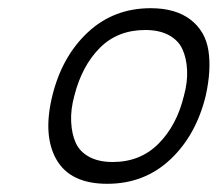

<svg xmlns="http://www.w3.org/2000/svg" viewBox="-20 -840 536 473"><path d="M433.1 -604Q442.4 -637.7 440.9 -667.2Q439.5 -696.8 429.4 -718.8Q419.4 -740.7 396 -753.4Q372.6 -766.1 337.9 -766.1Q269.5 -766.1 225.6 -721.7Q181.6 -677.2 163.1 -604Q153.8 -569.8 155.3 -540Q156.7 -510.3 166.5 -488.3Q176.3 -466.3 199.7 -453.6Q223.1 -440.9 257.8 -440.9Q325.7 -440.9 370.6 -486.1Q415.5 -531.2 433.1 -604ZM486.8 -604Q462.9 -506.3 399.2 -446.8Q335.4 -387.2 244.1 -387.2Q153.3 -387.2 119.1 -446.8Q85 -506.3 108.9 -604Q132.8 -701.2 196.5 -760.5Q260.3 -819.8 351.1 -819.8Q412.6 -819.8 449.2 -791.7Q485.8 -763.7 493.4 -715.8Q501 -668 486.8 -604Z"/></svg>

Font: Sinkin Sans 300 Light Italic
Style: Regular
Weight: 300
Italic angle: -112°
Designer: Keith Bates
Foundry: K-Type
Version: Sinkin Sans (version 1.0)  by Keith Bates   •   © 2014   www